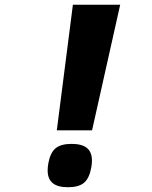

<svg xmlns="http://www.w3.org/2000/svg" viewBox="-20 -779 640 806"><path d="M286 -759H484.5L366.5 -232H218.5ZM180 -64Q180 -77.5 183 -94Q191 -138 213.2 -156.5Q235.5 -175 280.5 -175Q324 -175 345 -157.8Q366 -140.5 366 -104.5Q366 -91 363 -75Q355 -30.5 332.8 -11.8Q310.5 7 265.5 7Q222 7 201 -10.5Q180 -28 180 -64Z"/></svg>

Font: JuliaMono Black
Style: Italic
Weight: 900
Italic angle: -9°
Monospace: yes
Designer: cormullion
Foundry: corm
Version: Version 0.057; ttfautohint (v1.8.4)